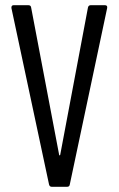

<svg xmlns="http://www.w3.org/2000/svg" viewBox="-20 -720 457 740"><path d="M169 -9 24 -689V-691Q24 -700 33 -700H89Q99 -700 100 -691L208 -123Q209 -121 210 -121Q211 -121 212 -123L319 -691Q321 -700 330 -700H384Q395 -700 393 -689L249 -9Q248 0 238 0H180Q171 0 169 -9Z"/></svg>

Font: Barlow Condensed
Style: Regular
Weight: 400
Width: 3
Designer: Jeremy Tribby
Foundry: Tribby Type
Version: Version 1.500